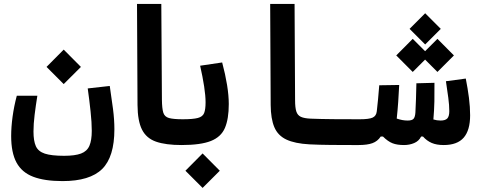

<svg xmlns="http://www.w3.org/2000/svg" viewBox="-20 -713 2384 949"><path d="M289.1 182.1Q200.2 182.1 144 160.6Q87.9 139.2 61.5 90.3Q35.2 41.5 35.2 -40.5Q35.2 -85 42.2 -136.7Q49.3 -188.5 63 -239.7H164.6Q156.7 -190.4 151.1 -145.3Q145.5 -100.1 145.5 -63Q145.5 -16.6 157.2 9.5Q168.9 35.6 201.7 46.4Q234.4 57.1 296.9 57.1Q350.6 57.1 380.4 45.9Q410.2 34.7 421.9 7.6Q433.6 -19.5 433.6 -66.4Q433.6 -107.4 427.7 -162.1Q421.9 -216.8 413.6 -275.9L522.5 -288.1Q531.7 -227.1 538.6 -174.1Q545.4 -121.1 545.4 -74.2Q545.4 62.5 484.9 122.3Q424.3 182.1 289.1 182.1ZM294.9 -297.4 210 -382.3 294.9 -467.8 379.9 -382.3Z M877.9 3.9Q799.3 3.9 751.5 -12.7Q703.6 -29.3 681.9 -72.3Q660.2 -115.2 659.7 -194.3L657.2 -693.4H777.3L780.3 -220.2Q780.8 -176.8 787.1 -156.2Q793.5 -135.7 815.4 -129.6Q837.4 -123.5 883.8 -123.5Q898.4 -123.5 905.8 -104.5Q913.1 -85.4 913.1 -58.6Q913.1 -29.3 904.5 -12.7Q896 3.9 877.9 3.9Z M876.5 3.9 882.3 -123.5Q933.6 -123.5 957.8 -129.9Q981.9 -136.2 989 -154.3Q996.1 -172.4 996.1 -207.5Q996.1 -239.3 989 -285.9Q981.9 -332.5 969.2 -388.2L1078.1 -404.3Q1093.8 -345.7 1102.3 -293.2Q1110.8 -240.7 1110.8 -198.7Q1110.8 -125.5 1091.8 -80.8Q1072.8 -36.1 1022.2 -16.1Q971.7 3.9 876.5 3.9ZM981.4 215.8 896.5 130.9 981.4 45.4 1066.4 130.9Z M1752 3.9Q1746.1 3.9 1740.2 3.9Q1733.9 3.9 1728 3.9Q1672.9 3.9 1615.7 3.4Q1558.6 2.9 1509.8 0.5Q1437.5 -3.4 1395.5 -23.2Q1353.5 -43 1335.9 -84.5Q1318.4 -126 1317.9 -194.3L1315.4 -693.4H1436L1438.5 -217.3Q1438.5 -181.2 1444.6 -162.1Q1450.7 -143.1 1467.3 -135.5Q1483.9 -127.9 1516.1 -126.5Q1565.4 -124.5 1628.9 -124Q1692.4 -123.5 1757.8 -123.5Q1773.4 -123.5 1781.2 -106Q1789.1 -88.4 1789.1 -59.6Q1789.1 -32.7 1779.8 -14.4Q1770.5 3.9 1752 3.9Z M1752 3.9 1757.8 -123.5Q1804.2 -123.5 1822 -131.8Q1839.8 -140.1 1842.3 -162.6Q1845.7 -189.9 1848.6 -222.4Q1851.6 -254.9 1854.5 -291.5L1953.1 -293Q1951.2 -250.5 1948.2 -209Q1945.3 -167.5 1940.9 -127Q1968.8 -117.2 1994.6 -117.2Q2016.1 -117.2 2023.9 -125.7Q2031.7 -134.3 2033.2 -156.7Q2035.2 -187.5 2036.1 -224.6Q2037.1 -261.7 2038.1 -301.3L2127.4 -303.7Q2127.9 -257.3 2127 -211.7Q2126 -166 2122.1 -123V-122.6Q2139.2 -117.2 2157.7 -117.2Q2180.7 -117.2 2190.7 -127.4Q2200.7 -137.7 2200.7 -163.6Q2200.7 -193.8 2195.8 -229.7Q2190.9 -265.6 2184.1 -311.5L2282.2 -324.7Q2292 -275.4 2297.9 -229.5Q2303.7 -183.6 2303.7 -143.1Q2303.7 -69.3 2272 -32.7Q2240.2 3.9 2172.9 3.9Q2137.7 3.9 2113.5 -6.6Q2089.4 -17.1 2070.8 -38.1H2061.5Q2050.3 -15.6 2027.1 -5.9Q2003.9 3.9 1977.1 3.9Q1942.9 3.9 1920.2 -4.9Q1897.5 -13.7 1873 -38.1H1861.8Q1846.2 -14.6 1820.8 -5.4Q1795.4 3.9 1752 3.9ZM2142.1 -357.4 2081.1 -418.5 2020 -357.4 1938.5 -439 2020 -521 2081.1 -460 2142.1 -521 2223.6 -439ZM2081.5 -493.2 2004.4 -570.3 2081.5 -647.5 2158.7 -570.3Z"/></svg>

Font: CaskaydiaCove NFP SemiBold
Style: Regular
Weight: 600
Designer: Aaron Bell
Foundry: Saja Typeworks
Version: Version 2111.001; VTT 6.35;Nerd Fonts 3.1.1